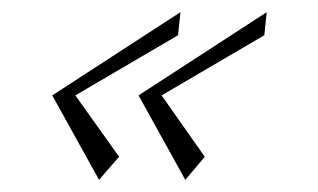

<svg xmlns="http://www.w3.org/2000/svg" viewBox="-20 -339 523 316"><path d="M143 -43 176 -81 104 -182 273 -281 277 -319 66 -182ZM285 -43 317 -81 246 -182 415 -281 419 -319 208 -182Z"/></svg>

Font: Parisienne
Style: Regular
Weight: 400
Designer: Astigmatic (AOETI)
Foundry: Astigmatic (AOETI)
Version: Version 1.000